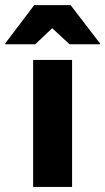

<svg xmlns="http://www.w3.org/2000/svg" viewBox="-78 -736 413 756"><path d="M52.5 0V-500H205.8V0ZM-57.5 -561.7V-565L56.7 -715.8H200L315.8 -565V-561.7H195.8L127.5 -625L60.8 -561.7Z"/></svg>

Font: Funnel Display Light ExtraBold
Style: Regular
Weight: 800
Version: Version 1.000